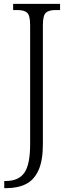

<svg xmlns="http://www.w3.org/2000/svg" viewBox="-20 -734 364 994"><path d="M2 240V203H10Q76 203 106 160.5Q136 118 136 13V-605Q136 -655 120 -668.5Q104 -682 71 -682H48V-714H291V-682H267Q234 -682 218 -668.5Q202 -655 202 -603V12Q202 98 179 148Q156 198 114 219Q72 240 13 240Z"/></svg>

Font: Noto Serif Hebrew SemiCondensed Light
Style: Regular
Weight: 300
Width: 4
Designer: Monotype Design Team
Foundry: Monotype Imaging Inc.
Version: Version 2.004; ttfautohint (v1.8.4.7-5d5b)